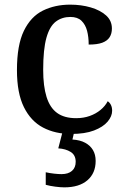

<svg xmlns="http://www.w3.org/2000/svg" viewBox="-20 -567 542 827"><path d="M286 10Q218 10 165.5 -17.5Q113 -45 83 -105.5Q53 -166 53 -265Q53 -373 83 -434.5Q113 -496 165 -521.5Q217 -547 282 -547Q330 -547 371 -535Q412 -523 437 -500.5Q462 -478 462 -444Q462 -422 452 -406.5Q442 -391 420.5 -383Q399 -375 362 -375Q362 -408 355 -434.5Q348 -461 331 -477.5Q314 -494 283 -494Q247 -494 220.5 -474Q194 -454 180 -404.5Q166 -355 166 -266Q166 -196 180.5 -149.5Q195 -103 226 -80.5Q257 -58 308 -58Q340 -58 366.5 -67.5Q393 -77 413 -93.5Q433 -110 444 -131Q453 -125 458 -114.5Q463 -104 463 -90Q463 -66 443.5 -43Q424 -20 385 -5Q346 10 286 10ZM257 240Q241 240 218 237Q195 234 177 229V175Q195 179 213.5 181Q232 183 245 183Q274 183 290 169Q306 155 306 130Q306 101 284.5 87.5Q263 74 231 72L252 -9H302L292 34Q325 36 347 48Q369 60 380.5 79.5Q392 99 392 126Q392 179 356.5 209.5Q321 240 257 240Z"/></svg>

Font: Noto Serif Thai Medium
Style: Regular
Weight: 500
Version: Version 2.001